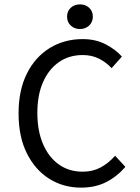

<svg xmlns="http://www.w3.org/2000/svg" viewBox="-20 -847 640 879"><path d="M351 12Q270 12 205.5 -28.5Q141 -69 103 -145Q65 -221 65 -328Q65 -434 103 -510Q141 -586 207.5 -627Q274 -668 359 -668Q418 -668 464 -644Q510 -620 538 -588L491 -535Q466 -562 433 -578.5Q400 -595 359 -595Q296 -595 249.5 -562.5Q203 -530 177 -471Q151 -412 151 -330Q151 -248 177 -187.5Q203 -127 249.5 -94Q296 -61 359 -61Q404 -61 440 -80Q476 -99 507 -134L554 -83Q515 -38 465.5 -13Q416 12 351 12ZM346 -714Q321 -714 304 -730Q287 -746 287 -771Q287 -796 304 -811.5Q321 -827 346 -827Q371 -827 388 -811.5Q405 -796 405 -771Q405 -746 388 -730Q371 -714 346 -714Z"/></svg>

Font: SauceCodePro NFM
Style: Regular
Weight: 400
Monospace: yes
Designer: Paul D. Hunt, Teo Tuominen
Foundry: Adobe
Version: Version 2.042;hotconv 1.1.0;makeotfexe 2.6.0;Nerd Fonts 3.3.